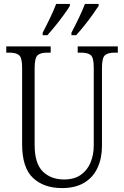

<svg xmlns="http://www.w3.org/2000/svg" viewBox="-20 -951 634 981"><path d="M297 10Q204 10 148.5 -42Q93 -94 93 -215V-606Q93 -656 77.5 -669Q62 -682 29 -682H12V-714H239V-682H220Q187 -682 172 -668.5Q157 -655 157 -603V-210Q157 -116 198.5 -75Q240 -34 307 -34Q360 -34 393.5 -58Q427 -82 443 -121.5Q459 -161 459 -207V-606Q459 -656 444 -669Q429 -682 396 -682H377V-714H582V-682H565Q531 -682 516 -668.5Q501 -655 501 -603V-205Q501 -143 478.5 -94Q456 -45 410.5 -17.5Q365 10 297 10ZM345 -784Q365 -822 383 -859.5Q401 -897 414 -931H484V-921Q473 -904 453.5 -876.5Q434 -849 411 -820.5Q388 -792 369 -771H345ZM198 -784Q218 -822 236 -859.5Q254 -897 267 -931H337V-921Q327 -904 307 -876.5Q287 -849 264 -820.5Q241 -792 222 -771H198Z"/></svg>

Font: Noto Serif Lao Condensed Light
Style: Regular
Weight: 300
Width: 3
Designer: Monotype Design Team
Foundry: Monotype Imaging Inc.
Version: Version 2.003; ttfautohint (v1.8.4.7-5d5b)